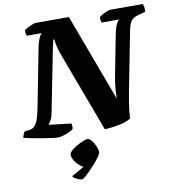

<svg xmlns="http://www.w3.org/2000/svg" viewBox="-113 -794 1061 1158"><g transform="rotate(-10 418.0 -215.0)"><path d="M195 0Q185 0 158.5 -3.5Q132 -7 99 -12.5Q66 -18 36 -24Q6 -30 -11 -35Q-8 -46 -3.5 -56.5Q1 -67 5 -71L36 -75Q51 -77 63 -87Q75 -97 85.5 -122.5Q96 -148 105 -195L176 -560Q183 -593 192.5 -613Q202 -633 209 -637H118Q115 -642 113 -651.5Q111 -661 112 -671Q119 -678 133.5 -685.5Q148 -693 162.5 -698.5Q177 -704 182 -704H387L586 -169Q586 -197 587.5 -218.5Q589 -240 592.5 -264.5Q596 -289 603 -325L648 -557Q655 -593 665.5 -613Q676 -633 683 -637H576Q574 -643 572 -650.5Q570 -658 571 -671Q578 -678 592 -685.5Q606 -693 620.5 -698.5Q635 -704 640 -704H840Q842 -699 845 -687Q848 -675 845 -655L804 -644Q780 -638 767 -627.5Q754 -617 747 -599Q740 -581 734 -549L665 -195Q652 -126 648 -88Q644 -50 645 -38Q626 -25 597 -17Q568 -9 537.5 -5Q507 -1 483 0L306 -474Q290 -516 283.5 -545Q277 -574 278 -586H271Q270 -582 268 -574Q266 -566 263 -552.5Q260 -539 255 -515L184 -155Q179 -127 169.5 -110Q160 -93 154 -85L290 -69Q292 -64 293 -55Q294 -46 292 -35Q273 -20 242.5 -10Q212 0 195 0ZM297 274Q283 274 263 264Q243 254 240 244Q257 235 275.5 225Q294 215 311 204Q328 193 337 180L329 203Q316 203 298 189Q280 175 266.5 154.5Q253 134 253 116Q253 105 267 92Q281 79 301 67.5Q321 56 340 48Q359 40 369 40Q381 40 394 56Q407 72 416 93Q425 114 425 129Q425 138 413.5 155Q402 172 384 192.5Q366 213 348 231.5Q330 250 315.5 262Q301 274 297 274Z"/></g></svg>

Font: Texturina Medium 12pt Black
Style: Italic
Weight: 900
Italic angle: -11°
Version: Version 1.002